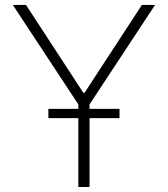

<svg xmlns="http://www.w3.org/2000/svg" viewBox="-20 -747 671 767"><path d="M31.2 -727.3H83.8L312.9 -376.4H317.8L546.9 -727.3H599.4L337.7 -329.9V0H293V-329.9ZM173.3 -275.2V-312.1H457.4V-275.2Z"/></svg>

Font: Inter UI Extra Light
Style: Regular
Weight: 200
Designer: Rasmus Andersson
Foundry: rsms
Version: 3.2;8d6f07862